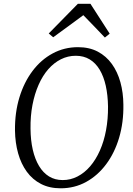

<svg xmlns="http://www.w3.org/2000/svg" viewBox="-20 -1008 721 1038"><path d="M308 10Q247.5 10 201.8 -13.5Q156 -37 125 -79.5Q94 -122 78 -179Q62 -236 61 -302.5Q60 -399.5 85 -481.5Q110 -563.5 156 -624.5Q202 -685.5 264.8 -719.2Q327.5 -753 401.5 -753Q463 -753 508.8 -728.8Q554.5 -704.5 585 -662Q615.5 -619.5 631 -563.2Q646.5 -507 647 -442.5Q648.5 -346.5 624.2 -264.2Q600 -182 554.2 -120.5Q508.5 -59 445.8 -24.5Q383 10 308 10ZM319 -34.5Q361.5 -34.5 399.2 -54Q437 -73.5 467.5 -109Q498 -144.5 520 -194Q542 -243.5 553.2 -303.8Q564.5 -364 564 -432Q563 -494 551.8 -544.5Q540.5 -595 518.8 -631.2Q497 -667.5 464.8 -687Q432.5 -706.5 389.5 -706.5Q347 -706.5 309.2 -687.5Q271.5 -668.5 241 -633.8Q210.5 -599 188.8 -549.8Q167 -500.5 155.5 -440.5Q144 -380.5 145 -312Q145.5 -249.5 157.2 -198.5Q169 -147.5 191 -110.8Q213 -74 245 -54.2Q277 -34.5 319 -34.5ZM243.5 -827 401 -987.5H469L573 -826L547 -805Q518.5 -835 489.2 -865.5Q460 -896 430.5 -926Q390.5 -896.5 350.2 -866.8Q310 -837 267.5 -806.5Z"/></svg>

Font: Merriweather 36pt Light
Style: Italic
Weight: 300
Italic angle: -7.8°
Version: Version 2.101